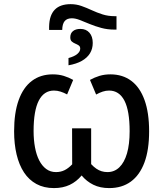

<svg xmlns="http://www.w3.org/2000/svg" viewBox="-20 -914 802 943"><path d="M375 -772Q402.8 -772 419.2 -753.4Q435.5 -734.9 435.5 -703.1Q435.5 -674.3 421.9 -652.1Q408.2 -629.9 381.8 -615Q355.5 -600.1 316.4 -593.3V-628.9Q345.2 -636.7 359.6 -648.9Q374 -661.1 374 -674.8Q374 -686 366.7 -690.9Q359.4 -695.8 349.9 -699.7Q340.3 -703.6 332.8 -710Q325.2 -716.3 325.2 -730.5Q325.2 -750.5 338.4 -761.2Q351.6 -772 375 -772ZM326.7 -893.6Q355 -893.6 380.4 -884.5Q405.8 -875.5 430.9 -863.8Q456.1 -852.1 483.6 -843.3Q511.2 -834.5 543.9 -834.5H552.2V-768.6H542Q507.8 -768.6 477.3 -776.9Q446.8 -785.2 420.4 -796.1Q394 -807.1 372.1 -815.7Q350.1 -824.2 333 -824.2Q309.1 -824.2 297.6 -810.3Q286.1 -796.4 285.6 -767.1H221.2V-782.7Q221.7 -811.5 228.8 -832.3Q235.8 -853 249.3 -866.7Q262.7 -880.4 282.2 -887Q301.8 -893.6 326.7 -893.6ZM245.1 9.8Q195.8 9.8 158.9 -10.3Q122.1 -30.3 97.9 -67.1Q73.7 -104 61.5 -155.3Q49.3 -206.5 49.3 -269Q49.3 -360.4 71.8 -422.6Q94.2 -484.9 136.7 -516.8Q179.2 -548.8 239.3 -548.8Q268.6 -548.8 293.2 -541.3Q317.9 -533.7 339.4 -521.5L309.6 -450.2Q293.5 -459 277.3 -464.1Q261.2 -469.2 245.1 -469.2Q195.8 -469.2 170.4 -419.7Q145 -370.1 145 -270Q145 -227.1 151.9 -190.2Q158.7 -153.3 172.6 -126.2Q186.5 -99.1 207 -84Q227.5 -68.8 254.9 -68.8Q277.8 -68.8 296.6 -77.9Q315.4 -86.9 334.5 -106.9L334 -283.7H427.7V-107.9Q440.4 -94.2 452.9 -85.7Q465.3 -77.1 478.8 -73Q492.2 -68.8 507.8 -68.8Q542 -68.8 566.4 -92.5Q590.8 -116.2 603.8 -160.9Q616.7 -205.6 616.7 -269.5Q616.7 -370.1 591.1 -419.7Q565.4 -469.2 515.6 -469.2Q500 -469.2 484.4 -464.1Q468.8 -459 452.1 -449.7L421.9 -521.5Q443.8 -533.7 468.5 -541.3Q493.2 -548.8 522 -548.8Q582.5 -548.8 625 -516.8Q667.5 -484.9 689.9 -422.6Q712.4 -360.4 712.4 -269Q712.4 -178.2 689.5 -116.2Q666.5 -54.2 622.8 -22.2Q579.1 9.8 516.1 9.8Q471.7 9.8 438.5 -6.6Q405.3 -22.9 380.9 -52.2Q356 -22 322.5 -6.1Q289.1 9.8 245.1 9.8Z"/></svg>

Font: Open Sans SemiCondensed Medium
Style: Regular
Weight: 500
Width: 4
Designer: Monotype Design Team
Foundry: Monotype Imaging Inc.
Version: Version 3.000